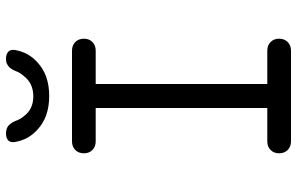

<svg xmlns="http://www.w3.org/2000/svg" viewBox="-195 -795 990 640"><g transform="rotate(-90 300.0 -475.0)"><path d="M340 -79H451Q469 -79 480 -68Q491 -57 491 -40Q491 -22 480 -11Q469 0 451 0H149Q131 0 120 -11Q109 -22 109 -40Q109 -57 120 -68Q131 -79 149 -79H260V-651H149Q131 -651 120 -662Q109 -673 109 -690Q109 -708 120 -719Q131 -730 149 -730H451Q469 -730 480 -719Q491 -708 491 -690Q491 -673 480 -662Q469 -651 451 -651H340ZM147 -918Q144 -934 151.5 -942Q159 -950 176 -950Q185 -950 192.5 -947Q200 -944 204 -939Q213 -929 218 -915.5Q223 -902 233 -890Q256 -859 299 -859Q342 -859 366 -890Q377 -902 382 -915Q387 -928 395 -938Q400 -943 406.5 -946.5Q413 -950 423 -950Q440 -950 448 -942Q456 -934 453 -918Q445 -875 413 -846Q371 -806 300 -806Q229 -806 187 -846Q155 -875 147 -918Z"/></g></svg>

Font: Maple Mono Light
Style: Regular
Weight: 300
Monospace: yes
Designer: subframe7536
Version: Version 7.000